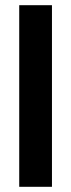

<svg xmlns="http://www.w3.org/2000/svg" viewBox="-20 -719 274 739"><path d="M54 0V-699H180V0Z"/></svg>

Font: Bricolage Grotesque 60pt SemiBold
Style: Regular
Weight: 600
Version: Version 1.001;gftools[0.9.33.dev8+g029e19f]